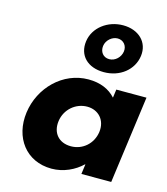

<svg xmlns="http://www.w3.org/2000/svg" viewBox="-128 -974 948 1088"><g transform="rotate(15 346.0 -430.0)"><path d="M279.1 -733C267.7 -649 324.8 -590 420.8 -590C514.8 -590 589.7 -649 601.1 -733C612.3 -816 550.3 -875 459.3 -875C369.3 -875 290.3 -816 279.1 -733ZM379.1 -733C383.7 -767 415.5 -795 448.5 -795C482.5 -795 505.7 -767 501.1 -733C496.4 -698 466.5 -669 431.5 -669C395.5 -669 374.4 -698 379.1 -733ZM57.6 -256C37.3 -106 126 15 276 15C346 15 410.2 -16 453.8 -58H455.8L448 0H623L692.4 -513H515.4L508.7 -464C472.3 -505 418.4 -528 349.4 -528C199.4 -528 77.9 -406 57.6 -256ZM245.6 -256C255.2 -327 315 -377 382 -377C448 -377 494.2 -327 484.6 -256C475.1 -186 418.4 -136 349.4 -136C277.4 -136 236.1 -186 245.6 -256Z"/></g></svg>

Font: Hussar Techniczny
Style: Bold 
Weight: 700
Foundry: Cannot Into Space Fonts
Version: Version 0.77